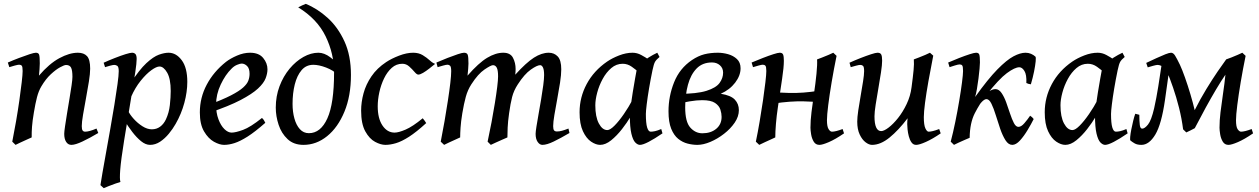

<svg xmlns="http://www.w3.org/2000/svg" viewBox="-20 -730 6519 994"><path d="M488.8 -41.5Q444.3 -15.1 407.2 2.4Q370.1 20 349.6 20Q332.5 20 322.5 4.6Q312.5 -10.7 312.5 -37.1Q312.5 -47.4 316.7 -76.2Q320.8 -105 327.1 -143.1Q333.5 -181.2 339.8 -219.5Q346.2 -257.8 350.6 -288.3Q355 -318.8 355 -332Q355 -366.2 347.9 -379.9Q340.8 -393.6 321.8 -393.6Q313 -393.6 291.3 -381.8Q269.5 -370.1 243.2 -345.7Q216.8 -321.3 194.3 -283.2Q180.2 -259.8 171.6 -227.1Q163.1 -194.3 155.3 -147Q147.9 -103.5 145.8 -74.5Q143.6 -45.4 144 -18.6Q135.3 -14.6 118.4 -7.1Q101.6 0.5 85.2 8.1Q68.8 15.6 60.5 20L43.5 3.4Q53.2 -44.9 63 -101.3Q72.8 -157.7 80.3 -210.9Q87.9 -264.2 92.5 -304.7Q97.2 -345.2 97.2 -362.3Q97.2 -384.8 92.5 -389.9Q87.9 -395 79.1 -395Q72.8 -395 56.4 -390.6Q40 -386.2 28.3 -382.3L20.5 -406.2Q48.3 -418.5 78.6 -429.9Q108.9 -441.4 132.8 -449.2Q156.7 -457 165.5 -457Q179.2 -457 182.6 -446.8Q186 -436.5 186 -401.9Q186 -391.6 184.6 -371.1Q183.1 -350.6 181.6 -338.4Q234.9 -400.4 287.1 -428.7Q339.4 -457 383.3 -457Q414.1 -457 430.4 -439.5Q446.8 -421.9 446.8 -374.5Q446.8 -349.1 440.2 -307.6Q433.6 -266.1 425 -220.5Q416.5 -174.8 409.9 -136Q403.3 -97.2 403.3 -77.1Q403.3 -60.5 407.7 -54.4Q412.1 -48.3 420.9 -48.3Q441.9 -48.3 479.5 -64.5Z M949.7 -306.2Q949.7 -254.4 934.3 -197.3Q918.9 -140.1 889.2 -88.4Q874.5 -62.5 854 -37.6Q833.5 -12.7 808.8 3.7Q784.2 20 756.8 20Q733.9 20 710.4 1Q687 -18.1 664.8 -47.1Q642.6 -76.2 624 -106.9L644 -154.8Q652.8 -136.2 672.6 -114.3Q692.4 -92.3 717.3 -76.4Q742.2 -60.5 766.1 -60.5Q790.5 -60.5 809.1 -74.2Q827.6 -87.9 838.9 -111.8Q855 -146 859.4 -186.3Q863.8 -226.6 863.8 -258.8Q863.8 -321.8 845.5 -353.8Q827.1 -385.7 805.7 -385.7Q790 -385.7 763.4 -366.5Q736.8 -347.2 708.3 -311.8Q679.7 -276.4 658.7 -228.5L655.8 -298.8Q701.2 -369.1 737.5 -402.8Q773.9 -436.5 802.5 -446.8Q831.1 -457 852.5 -457Q892.1 -457 920.9 -418.2Q949.7 -379.4 949.7 -306.2ZM687.5 -424.8Q687.5 -403.8 680.4 -356.4Q673.3 -309.1 658.9 -223.6Q644.5 -138.2 622.6 -2.9Q606.4 97.7 602.5 148.2Q598.6 198.7 603.5 211.9Q594.2 214.4 576.9 220.7Q559.6 227.1 542.5 233.6Q525.4 240.2 517.1 244.1L500 228.5Q502.4 210 510.3 165.5Q518.1 121.1 528.8 61.5Q539.6 2 551 -63Q562.5 -127.9 572.3 -188.2Q582 -248.5 588.4 -294.7Q594.7 -340.8 594.7 -361.3Q594.7 -383.8 587.4 -388.9Q580.1 -394 571.8 -394Q564.9 -394 548.6 -389.6Q532.2 -385.3 523.9 -382.3L516.6 -405.3Q544.4 -418 575 -429.9Q605.5 -441.9 629.9 -449.5Q654.3 -457 663.6 -457Q674.3 -457 680.9 -450.4Q687.5 -443.8 687.5 -424.8Z M1364.7 -371.1Q1364.7 -349.6 1355.2 -324.7Q1345.7 -299.8 1315.7 -271.7Q1285.6 -243.7 1225.6 -212.2Q1165.5 -180.7 1064.5 -146.5L1061 -187.5Q1133.3 -214.4 1175.8 -236.3Q1218.3 -258.3 1238.8 -276.9Q1259.3 -295.4 1265.6 -312.5Q1272 -329.6 1272 -348.1Q1272 -376 1259 -388.4Q1246.1 -400.9 1231 -400.9Q1223.1 -400.9 1207.5 -394.5Q1191.9 -388.2 1178.7 -374.5Q1147 -343.8 1122.8 -292.7Q1098.6 -241.7 1098.6 -188Q1098.6 -145.5 1110.8 -112.8Q1123 -80.1 1141.6 -61.8Q1160.2 -43.5 1179.2 -43.5Q1199.7 -43.5 1238.3 -57.6Q1276.9 -71.8 1335.9 -119.1Q1341.3 -116.2 1346.7 -106.9Q1352.1 -97.7 1353.5 -94.2Q1300.3 -47.4 1261.7 -22.9Q1223.1 1.5 1194.3 10.7Q1165.5 20 1140.1 20Q1116.7 20 1087.4 3.7Q1058.1 -12.7 1036.4 -49.6Q1014.6 -86.4 1014.6 -147.9Q1014.6 -224.6 1050.3 -291.7Q1085.9 -358.9 1149.9 -409.7Q1172.4 -427.2 1206.8 -442.1Q1241.2 -457 1274.4 -457Q1320.3 -457 1342.5 -429.9Q1364.7 -402.8 1364.7 -371.1Z M1407.7 -172.9Q1407.7 -231.9 1427.2 -283.7Q1446.8 -335.4 1479.2 -374.3Q1511.7 -413.1 1550.8 -435.1Q1589.8 -457 1628.4 -457Q1658.7 -457 1690.2 -433.3Q1721.7 -409.7 1741.7 -383.8L1729.5 -342.8Q1705.1 -366.2 1668 -380.4Q1630.9 -394.5 1602.1 -394.5Q1564.9 -394.5 1541.3 -366.7Q1517.6 -338.9 1506.1 -293Q1494.6 -247.1 1494.6 -192.4Q1494.6 -150.9 1504.2 -116.5Q1513.7 -82 1532.5 -61.3Q1551.3 -40.5 1579.1 -40.5Q1640.1 -40.5 1674.8 -117.2Q1709.5 -193.8 1709.5 -354Q1709.5 -451.7 1666 -541.5Q1622.6 -631.3 1523.9 -691.9Q1532.2 -696.3 1543.7 -701.9Q1555.2 -707.5 1563 -710Q1622.6 -686 1676 -637.7Q1729.5 -589.4 1763.2 -515.9Q1796.9 -442.4 1796.9 -342.3Q1796.9 -233.4 1763.2 -151.9Q1729.5 -70.3 1673.6 -25.1Q1617.7 20 1551.3 20Q1500.5 20 1468.8 -9.8Q1437 -39.6 1422.4 -84Q1407.7 -128.4 1407.7 -172.9Z M2232.9 -399.4Q2219.2 -388.2 2202.4 -375Q2185.5 -361.8 2170.2 -352.8Q2154.8 -343.8 2145.5 -343.8Q2137.7 -343.8 2126 -357.7Q2114.3 -371.6 2098.6 -385.7Q2083 -399.9 2063 -399.9Q2031.7 -399.9 2008.1 -378.7Q1984.4 -357.4 1968.3 -324Q1952.1 -290.5 1943.8 -252.2Q1935.5 -213.9 1935.5 -179.7Q1935.5 -116.7 1960.2 -80.1Q1984.9 -43.5 2022.9 -43.5Q2043.5 -43.5 2079.8 -59.1Q2116.2 -74.7 2168.5 -117.7Q2172.4 -113.3 2178.5 -105Q2184.6 -96.7 2186.5 -92.8Q2135.7 -46.4 2097.7 -22Q2059.6 2.4 2030 11.2Q2000.5 20 1975.1 20Q1951.2 20 1921.9 4.4Q1892.6 -11.2 1871.1 -50Q1849.6 -88.9 1849.6 -157.2Q1849.6 -201.2 1862.1 -247.1Q1874.5 -293 1903.1 -335Q1931.6 -377 1979.5 -408.7Q2006.8 -426.8 2046.1 -441.9Q2085.4 -457 2119.1 -457Q2147.9 -457 2168.7 -444.3Q2189.5 -431.6 2204.8 -417.5Q2220.2 -403.3 2232.9 -399.4Z M2928.2 -41.5Q2883.3 -15.1 2847.2 2.4Q2811 20 2788.1 20Q2773.9 20 2763.4 4.6Q2752.9 -10.7 2752.9 -37.1Q2752.9 -47.4 2757.3 -75.2Q2761.7 -103 2768.3 -140.1Q2774.9 -177.2 2781.5 -216.3Q2788.1 -255.4 2792.5 -288.6Q2796.9 -321.8 2796.9 -341.3Q2796.9 -368.7 2791 -380.6Q2785.2 -392.6 2776.4 -392.6Q2760.7 -392.6 2728 -369.6Q2695.3 -346.7 2660.6 -293Q2640.1 -261.7 2631.3 -227.8Q2622.6 -193.8 2615.7 -144Q2609.4 -99.6 2608.2 -69.3Q2606.9 -39.1 2606.9 -18.6Q2597.7 -14.6 2580.6 -7.1Q2563.5 0.5 2546.6 8.1Q2529.8 15.6 2521 20L2504.4 3.4Q2515.1 -46.4 2524.9 -98.1Q2534.7 -149.9 2542.2 -197.3Q2549.8 -244.6 2554.2 -280.5Q2558.6 -316.4 2558.6 -334.5Q2558.6 -366.7 2551.8 -379.6Q2544.9 -392.6 2532.2 -392.6Q2521.5 -392.6 2488.3 -370.1Q2455.1 -347.7 2420.4 -293.9Q2401.4 -264.6 2391.6 -229.2Q2381.8 -193.8 2373.5 -144Q2366.2 -99.6 2364.3 -69.1Q2362.3 -38.6 2362.3 -18.6Q2354 -14.6 2337.2 -7.1Q2320.3 0.5 2303.7 8.1Q2287.1 15.6 2279.3 20L2261.7 3.4Q2272 -47.9 2281.5 -103Q2291 -158.2 2298.8 -209.2Q2306.6 -260.3 2311.3 -300.3Q2315.9 -340.3 2315.9 -361.3Q2315.9 -383.8 2310.3 -389.4Q2304.7 -395 2296.9 -395Q2290 -395 2274.2 -390.6Q2258.3 -386.2 2245.6 -382.3L2239.3 -406.2Q2267.1 -418.5 2296.6 -429.9Q2326.2 -441.4 2349.6 -449.2Q2373 -457 2382.3 -457Q2397.5 -457 2401.4 -446.3Q2405.3 -435.5 2405.3 -400.9Q2405.3 -391.6 2403.8 -373Q2402.3 -354.5 2400.4 -338.4Q2458 -404.3 2502 -430.7Q2545.9 -457 2585.4 -457Q2622.1 -457 2635.7 -430.9Q2649.4 -404.8 2649.4 -372.6Q2649.4 -359.4 2647.5 -343.3Q2704.1 -405.8 2744.1 -431.4Q2784.2 -457 2820.8 -457Q2849.1 -457 2867.4 -437.7Q2885.7 -418.5 2885.7 -371.1Q2885.7 -343.3 2879.4 -302Q2873 -260.7 2864.7 -216.6Q2856.4 -172.4 2850.1 -134.8Q2843.8 -97.2 2843.8 -77.1Q2843.8 -60.5 2848.6 -54.9Q2853.5 -49.3 2861.8 -49.3Q2876 -49.3 2889.4 -53Q2902.8 -56.6 2922.9 -64.5Z M3409.7 -39.6Q3368.2 -11.2 3338.1 4.4Q3308.1 20 3293 20Q3281.2 20 3269 7.8Q3256.8 -4.4 3248.8 -37.6Q3240.7 -70.8 3240.7 -133.8Q3240.7 -147.5 3245.1 -180.7Q3249.5 -213.9 3255.9 -252.7Q3262.2 -291.5 3268.1 -324.7Q3273.9 -357.9 3276.9 -372.6Q3279.3 -385.3 3296.4 -401.1Q3313.5 -417 3337.2 -431.9Q3360.8 -446.8 3382.8 -457L3394.5 -435.1Q3377.9 -421.4 3371.3 -410.2Q3364.7 -398.9 3357.9 -366.2Q3348.1 -319.3 3340.3 -272.7Q3332.5 -226.1 3328.1 -190.2Q3323.7 -154.3 3323.7 -140.1Q3323.7 -91.8 3330.3 -70.1Q3336.9 -48.3 3348.6 -48.3Q3358.4 -48.3 3371.1 -51Q3383.8 -53.7 3403.3 -62ZM3368.2 -407.7Q3354.5 -397.9 3345.5 -381.6Q3336.4 -365.2 3329.3 -352.1Q3322.3 -338.9 3313.5 -338.9Q3305.2 -338.9 3288.8 -354Q3272.5 -369.1 3250.7 -384.5Q3229 -399.9 3203.6 -399.9Q3170.9 -399.9 3144.8 -377.7Q3118.7 -355.5 3100.1 -321.3Q3081.5 -287.1 3071.8 -250.5Q3062 -213.9 3062 -185.1Q3062 -125 3080.3 -90.8Q3098.6 -56.6 3124 -56.6Q3138.7 -56.6 3161.6 -79.8Q3184.6 -103 3209.7 -139.4Q3234.9 -175.8 3255.4 -214.8L3244.1 -125.5Q3226.6 -95.7 3200.2 -61.8Q3173.8 -27.8 3144.3 -3.9Q3114.7 20 3086.9 20Q3064.9 20 3040 3.2Q3015.1 -13.7 2997.8 -50.8Q2980.5 -87.9 2980.5 -148.9Q2980.5 -226.1 3017.3 -294.9Q3054.2 -363.8 3123 -411.1Q3149.4 -429.2 3185.3 -443.1Q3221.2 -457 3254.9 -457Q3277.8 -457 3299.6 -445.3Q3321.3 -433.6 3339.1 -421.4Q3356.9 -409.2 3368.2 -407.7Z M3616.2 -40Q3660.2 -40 3688 -63.2Q3715.8 -86.4 3715.8 -125Q3715.8 -142.6 3709.5 -162.6Q3703.1 -182.6 3681.9 -197Q3660.6 -211.4 3615.2 -211.4Q3586.9 -211.4 3550.5 -205.3Q3514.2 -199.2 3494.1 -189.9V-244.1Q3587.9 -244.1 3637.5 -259.8Q3687 -275.4 3705.3 -300.5Q3723.6 -325.7 3723.6 -354Q3723.6 -377.4 3707 -392.1Q3690.4 -406.7 3666 -406.7Q3616.7 -406.7 3586.2 -375.2Q3555.7 -343.8 3541.5 -291Q3527.3 -238.3 3527.3 -174.3Q3527.3 -99.1 3553.7 -69.6Q3580.1 -40 3616.2 -40ZM3696.3 -457Q3722.2 -457 3749.3 -449.5Q3776.4 -441.9 3795.2 -424.3Q3814 -406.7 3814 -376.5Q3814 -338.9 3786.1 -302.2Q3758.3 -265.6 3711.4 -244.6Q3763.7 -236.3 3784.4 -214.1Q3805.2 -191.9 3805.2 -159.7Q3805.2 -127 3783.7 -95.2Q3762.2 -63.5 3728.5 -37.4Q3694.8 -11.2 3658 4.4Q3621.1 20 3590.3 20Q3565.9 20 3539.8 13.4Q3513.7 6.8 3491.2 -11.2Q3468.8 -29.3 3454.8 -63.7Q3440.9 -98.1 3440.9 -153.8Q3440.9 -231.4 3469.7 -303.7Q3498.5 -376 3562 -418.9Q3594.7 -440.9 3626.5 -449Q3658.2 -457 3696.3 -457Z M3993.7 -18.6Q3987.3 -15.6 3971.9 -8.5Q3956.5 -1.5 3939.5 6.3Q3922.4 14.2 3910.6 20L3893.1 3.4Q3903.3 -44.9 3912.8 -101.3Q3922.4 -157.7 3930.2 -210.9Q3938 -264.2 3942.6 -304.7Q3947.3 -345.2 3947.3 -362.3Q3947.3 -384.8 3942.4 -389.9Q3937.5 -395 3928.7 -395Q3922.9 -395 3907 -390.6Q3891.1 -386.2 3878.4 -382.3L3871.1 -406.2Q3898.9 -418 3929 -429.7Q3959 -441.4 3983.2 -449.2Q4007.3 -457 4016.6 -457Q4030.3 -457 4034.2 -447.5Q4038.1 -438 4038.1 -415.5Q4038.1 -381.8 4029.1 -322.3Q4020 -262.7 4007.3 -175.8Q4000.5 -130.4 3997.1 -88.9Q3993.7 -47.4 3993.7 -18.6ZM4234.4 -247.6 4217.8 -202.1Q4175.8 -204.6 4140.6 -205.3Q4105.5 -206.1 4067.9 -203.4Q4030.3 -200.7 3981.4 -193.4L3971.2 -205.6Q3973.1 -212.9 3978.3 -228.5Q3983.4 -244.1 3987.3 -252Q4030.3 -249.5 4066.2 -248.8Q4102.1 -248 4139.2 -250.7Q4176.3 -253.4 4223.6 -260.7ZM4349.6 -39.6Q4304.7 -8.8 4271.2 5.6Q4237.8 20 4222.2 20Q4202.6 20 4192.6 3.2Q4182.6 -13.7 4179.2 -34.9Q4175.8 -56.2 4175.8 -68.8Q4175.8 -106.4 4181.2 -149.7Q4186.5 -192.9 4193.4 -240.2Q4202.1 -298.8 4207 -348.4Q4211.9 -397.9 4210 -422.4Q4218.3 -425.3 4235.6 -432.1Q4252.9 -439 4269.8 -446Q4286.6 -453.1 4293.9 -457L4311 -440.9Q4296.9 -372.1 4285.6 -305.2Q4274.4 -238.3 4267.8 -185.8Q4261.2 -133.3 4261.2 -107.9Q4261.2 -75.2 4269.5 -61.8Q4277.8 -48.3 4287.1 -48.3Q4306.2 -48.3 4342.3 -62Z M4676.8 -87.4Q4676.8 -102.5 4678.7 -117.7Q4631.8 -55.7 4585.2 -17.8Q4538.6 20 4494.6 20Q4479 20 4461.2 6.6Q4443.4 -6.8 4430.7 -33.7Q4418 -60.5 4418 -100.1Q4418 -122.1 4423.3 -158.2Q4428.7 -194.3 4435.8 -234.6Q4442.9 -274.9 4448.2 -309.1Q4453.6 -343.3 4453.6 -361.3Q4453.6 -383.8 4448 -388.9Q4442.4 -394 4433.6 -394Q4427.2 -394 4411.6 -389.9Q4396 -385.7 4384.3 -382.3L4377.9 -405.3Q4405.8 -418 4435.8 -429.7Q4465.8 -441.4 4489.7 -449.2Q4513.7 -457 4522.9 -457Q4537.6 -457 4542.2 -447.8Q4546.9 -438.5 4546.9 -416Q4546.9 -394.5 4541 -355.5Q4535.2 -316.4 4527.3 -272Q4519.5 -227.5 4513.4 -188.5Q4507.3 -149.4 4507.3 -127.9Q4507.3 -51.3 4542 -51.3Q4556.2 -51.3 4580.1 -69.3Q4604 -87.4 4629.2 -118.9Q4654.3 -150.4 4673.8 -191.4Q4693.4 -232.4 4699.2 -278.3Q4706.5 -332.5 4709.7 -366.7Q4712.9 -400.9 4710.9 -422.4Q4721.2 -426.3 4737.8 -432.6Q4754.4 -439 4770.3 -445.8Q4786.1 -452.6 4794.4 -457L4811.5 -441.9Q4797.9 -373 4786.6 -309.8Q4775.4 -246.6 4769 -198Q4762.7 -149.4 4762.7 -123.5Q4762.7 -82.5 4770.8 -65.4Q4778.8 -48.3 4787.6 -48.3Q4796.4 -48.3 4809.8 -51.5Q4823.2 -54.7 4842.3 -62L4850.1 -39.6Q4808.1 -10.7 4773.7 4.6Q4739.3 20 4722.7 20Q4708 20 4699 7.3Q4689.9 -5.4 4685.1 -23.9Q4680.2 -42.5 4678.5 -60.1Q4676.8 -77.6 4676.8 -87.4Z M5340.3 -437Q5343.8 -434.1 5341.8 -412.8Q5339.8 -391.6 5333.5 -359.9Q5327.1 -328.1 5316.9 -293.5Q5303.7 -294.9 5293.5 -300.3Q5295.4 -343.8 5283.4 -362.8Q5271.5 -381.8 5257.3 -381.8Q5233.9 -381.8 5192.6 -351.3Q5151.4 -320.8 5086.9 -238.8Q5052.2 -193.8 5026.6 -143.8Q5001 -93.8 5000 -16.6Q4991.2 -13.2 4974.9 -5.9Q4958.5 1.5 4942.6 8.5Q4926.8 15.6 4918.9 20L4901.9 3.4Q4914.1 -42.5 4925.5 -98.4Q4937 -154.3 4946 -208.3Q4955.1 -262.2 4960.4 -303.7Q4965.8 -345.2 4965.8 -362.3Q4965.8 -385.7 4961.4 -391.1Q4957 -396.5 4948.2 -396.5Q4940.9 -396.5 4922.9 -390.9Q4904.8 -385.3 4896 -382.3L4888.7 -406.2Q4915.5 -418 4945.6 -429.7Q4975.6 -441.4 4999.8 -449.2Q5023.9 -457 5033.2 -457Q5046.4 -457 5049.8 -447.5Q5053.2 -438 5053.2 -406.7Q5053.2 -397.5 5051.3 -374.8Q5049.3 -352.1 5045.7 -323.7Q5042 -295.4 5037.6 -269.3Q5033.2 -243.2 5028.3 -228Q5094.7 -320.8 5143.3 -370.4Q5191.9 -419.9 5227.1 -438.5Q5262.2 -457 5289.1 -457Q5304.7 -457 5317.6 -451.4Q5330.6 -445.8 5340.3 -437ZM5331.5 -113.8Q5318.4 -87.4 5299.6 -56.2Q5280.8 -24.9 5260.3 -2.4Q5239.7 20 5220.7 20Q5200.7 20 5185.5 -3.9Q5170.4 -27.8 5158.2 -63Q5146 -98.1 5135.3 -133.5Q5124.5 -168.9 5112.8 -192.9Q5101.1 -216.8 5086.9 -216.8Q5075.7 -216.8 5060.8 -200.2Q5045.9 -183.6 5032 -156.7Q5018.1 -129.9 5009.8 -98.6Q5007.3 -98.6 5001.7 -99.6Q4996.1 -100.6 4994.1 -104.5Q5027.3 -170.4 5052.5 -205.8Q5077.6 -241.2 5097.4 -254.9Q5117.2 -268.6 5133.3 -268.6Q5151.4 -268.6 5165 -248.8Q5178.7 -229 5189.2 -200Q5199.7 -170.9 5209.2 -141.8Q5218.8 -112.8 5229 -93Q5239.3 -73.2 5252.4 -73.2Q5267.1 -73.2 5283.4 -92.3Q5299.8 -111.3 5313 -130.9Q5323.7 -124.5 5331.5 -113.8Z M5817.9 -39.6Q5776.4 -11.2 5746.3 4.4Q5716.3 20 5701.2 20Q5689.5 20 5677.2 7.8Q5665 -4.4 5657 -37.6Q5648.9 -70.8 5648.9 -133.8Q5648.9 -147.5 5653.3 -180.7Q5657.7 -213.9 5664.1 -252.7Q5670.4 -291.5 5676.3 -324.7Q5682.1 -357.9 5685.1 -372.6Q5687.5 -385.3 5704.6 -401.1Q5721.7 -417 5745.4 -431.9Q5769 -446.8 5791 -457L5802.7 -435.1Q5786.1 -421.4 5779.5 -410.2Q5772.9 -398.9 5766.1 -366.2Q5756.3 -319.3 5748.5 -272.7Q5740.7 -226.1 5736.3 -190.2Q5731.9 -154.3 5731.9 -140.1Q5731.9 -91.8 5738.5 -70.1Q5745.1 -48.3 5756.8 -48.3Q5766.6 -48.3 5779.3 -51Q5792 -53.7 5811.5 -62ZM5776.4 -407.7Q5762.7 -397.9 5753.7 -381.6Q5744.6 -365.2 5737.5 -352.1Q5730.5 -338.9 5721.7 -338.9Q5713.4 -338.9 5697 -354Q5680.7 -369.1 5658.9 -384.5Q5637.2 -399.9 5611.8 -399.9Q5579.1 -399.9 5553 -377.7Q5526.9 -355.5 5508.3 -321.3Q5489.7 -287.1 5480 -250.5Q5470.2 -213.9 5470.2 -185.1Q5470.2 -125 5488.5 -90.8Q5506.8 -56.6 5532.2 -56.6Q5546.9 -56.6 5569.8 -79.8Q5592.8 -103 5617.9 -139.4Q5643.1 -175.8 5663.6 -214.8L5652.3 -125.5Q5634.8 -95.7 5608.4 -61.8Q5582 -27.8 5552.5 -3.9Q5522.9 20 5495.1 20Q5473.1 20 5448.2 3.2Q5423.3 -13.7 5406 -50.8Q5388.7 -87.9 5388.7 -148.9Q5388.7 -226.1 5425.5 -294.9Q5462.4 -363.8 5531.2 -411.1Q5557.6 -429.2 5593.5 -443.1Q5629.4 -457 5663.1 -457Q5686 -457 5707.8 -445.3Q5729.5 -433.6 5747.3 -421.4Q5765.1 -409.2 5776.4 -407.7Z M5857.4 -141.1 5878.4 -135.7Q5878.4 -101.1 5880.9 -82.5Q5883.3 -64 5893.1 -64Q5906.2 -64 5923.3 -85.2Q5940.4 -106.4 5955.1 -169.4Q5966.8 -221.7 5976.6 -283Q5986.3 -344.2 5996.1 -411.1L6040 -421.9Q6033.2 -370.6 6025.9 -317.1Q6018.6 -263.7 6011.2 -212.4Q5993.2 -86.9 5961.2 -33.4Q5929.2 20 5889.2 20Q5867.7 20 5854.5 12.5Q5841.3 4.9 5832.5 -2.4Q5829.6 -4.9 5831.1 -21.2Q5832.5 -37.6 5836.9 -60.1Q5841.3 -82.5 5846.7 -104.7Q5852.1 -127 5857.4 -141.1ZM6381.8 -420.4Q6327.6 -355 6275.6 -266.8Q6223.6 -178.7 6165.5 -66.4Q6157.7 -62 6144.5 -55.4Q6131.3 -48.8 6121.6 -44.4L6105 -60.5Q6098.1 -115.7 6084 -171.9Q6069.8 -228 6053.2 -276.1Q6036.6 -324.2 6023.9 -354Q6012.7 -379.4 5997.6 -386.7Q5982.4 -394 5974.1 -394Q5966.3 -394 5950 -389.4Q5933.6 -384.8 5921.9 -381.3L5914.1 -404.3Q5939.9 -416.5 5966.3 -428.7Q5992.7 -440.9 6013.2 -449Q6033.7 -457 6042.5 -457Q6054.2 -457 6063.5 -442.1Q6072.8 -427.2 6088.4 -395Q6100.1 -370.1 6114.7 -328.9Q6129.4 -287.6 6142.8 -242.4Q6156.2 -197.3 6165 -159.7Q6194.3 -218.3 6225.6 -269.3Q6256.8 -320.3 6283.7 -359.6Q6310.5 -398.9 6327.6 -421.9ZM6293.5 -68.8Q6293.5 -106.4 6298.6 -148.7Q6303.7 -190.9 6311 -240.2Q6319.8 -298.8 6324.7 -348.4Q6329.6 -397.9 6327.6 -422.4Q6338.4 -425.8 6355.2 -432.6Q6372.1 -439.5 6388.2 -446.3Q6404.3 -453.1 6411.6 -457L6428.7 -440.9Q6414.6 -372.1 6403.3 -305.2Q6392.1 -238.3 6385.5 -185.8Q6378.9 -133.3 6378.9 -107.9Q6378.9 -72.8 6387.7 -60.5Q6396.5 -48.3 6404.8 -48.3Q6423.8 -48.3 6460 -62L6467.3 -39.6Q6422.4 -8.8 6388.9 5.6Q6355.5 20 6339.8 20Q6320.3 20 6310.3 3.2Q6300.3 -13.7 6296.9 -34.9Q6293.5 -56.2 6293.5 -68.8Z"/></svg>

Font: Gentium Book Plus
Style: Italic
Weight: 400
Italic angle: -8°
Designer: Victor Gaultney, Annie Olsen, Iska Routamaa, Becca Hirsbrunner
Foundry: SIL International
Version: Version 6.101